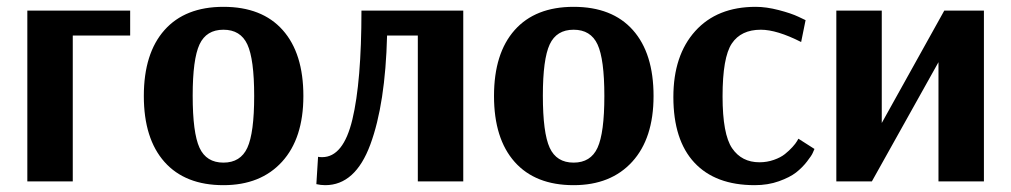

<svg xmlns="http://www.w3.org/2000/svg" viewBox="-20 -531 2960 562"><path d="M361 -427H193V0H60V-500H361Z M544 -251Q544 -142 564 -98.5Q584 -55 634 -55Q684 -55 704 -98.5Q724 -142 724 -250Q724 -358 704 -401Q684 -444 634 -444Q584 -444 564 -401Q544 -358 544 -251ZM868 -250Q868 -126 805.5 -57.5Q743 11 634 11Q522 11 461.5 -57Q401 -125 401 -250Q401 -375 461.5 -443Q522 -511 634 -511Q747 -511 807.5 -443Q868 -375 868 -250Z M1336 -500V0H1203V-427H1113Q1108 -227 1064 -108Q1020 11 932 11Q919 11 906 8L911 -72Q915 -71 923 -71Q985 -71 1011.5 -181.5Q1038 -292 1038 -500Z M1569 -251Q1569 -142 1589 -98.5Q1609 -55 1659 -55Q1709 -55 1729 -98.5Q1749 -142 1749 -250Q1749 -358 1729 -401Q1709 -444 1659 -444Q1609 -444 1589 -401Q1569 -358 1569 -251ZM1893 -250Q1893 -126 1830.5 -57.5Q1768 11 1659 11Q1547 11 1486.5 -57Q1426 -125 1426 -250Q1426 -375 1486.5 -443Q1547 -511 1659 -511Q1772 -511 1832.5 -443Q1893 -375 1893 -250Z M2325 -408Q2254 -444 2207 -444Q2149 -444 2122 -403.5Q2095 -363 2095 -249Q2095 -138 2123 -97Q2151 -56 2203 -56Q2225 -56 2245 -63Q2265 -70 2277.5 -80Q2290 -90 2299.5 -100.5Q2309 -111 2313 -118L2317 -125L2364 -95Q2362 -91 2359 -83.5Q2356 -76 2342 -58Q2328 -40 2310 -26Q2292 -12 2260 -0.5Q2228 11 2189 11Q2074 11 2012.5 -55Q1951 -121 1951 -247Q1951 -369 2015 -440Q2079 -511 2192 -511Q2223 -511 2259.5 -501.5Q2296 -492 2317 -482L2338 -472Z M2744 -500H2860V0H2727V-349L2532 0H2428V-500H2561V-171Z"/></svg>

Font: ArsenalBold
Style: Bold
Weight: 700
Designer: Andrij Shevchenko
Foundry: Stairsfor.com
Version: Version 1.000